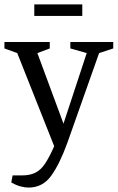

<svg xmlns="http://www.w3.org/2000/svg" viewBox="-27 -681 532 868"><path d="M102 167Q85 167 65 161.5Q45 156 24 144L30 112H72Q108 112 132.5 100Q157 88 176.5 59Q196 30 218 -20L51 -441L-7 -462V-491H198V-462L142 -441L260 -122L365 -441L291 -462V-491H485V-462L421 -441L277 -34Q243 60 204.5 113.5Q166 167 102 167ZM128 -609V-661H345V-609Z"/></svg>

Font: Manuale
Style: Regular
Weight: 400
Designer: Eduardo Tunni / Pablo Cosgaya
Foundry: Eduardo Tunni / Pablo Cosgaya
Version: Version 1.002